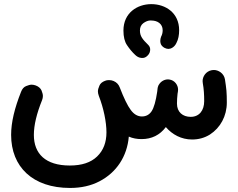

<svg xmlns="http://www.w3.org/2000/svg" viewBox="-20 -638 1171 944"><path d="M34.7 25.4C34.7 182.1 140.6 286.1 324.2 286.1C378.9 286.1 427.2 275.4 469.2 253.4C552.7 210 605 131.3 613.3 33.7C632.3 42 653.3 45.9 675.8 45.9C725.6 45.9 765.6 26.4 795.4 -13.2C826.7 23.4 871.6 47.9 924.3 47.9C957 47.9 986.3 39.6 1012.2 23.4C1063.5 -9.8 1095.2 -67.4 1095.2 -133.8C1095.2 -156.7 1094.7 -176.3 1093.3 -192.4C1091.8 -208 1089.4 -226.6 1085.9 -248.5C1080.6 -277.8 1053.7 -293.9 1031.7 -293.9C1028.3 -293.9 1024.9 -293.5 1021.5 -293C991.7 -287.6 976.1 -261.2 976.1 -239.3C976.1 -235.8 976.6 -232.4 977.1 -229C982.4 -199.2 983.9 -171.9 983.9 -140.6C983.9 -95.2 960 -63.5 917.5 -63.5C878.4 -63.5 850.1 -86.9 850.1 -128.4C850.1 -146 851.1 -159.2 853 -177.2L854.5 -186C854.5 -187.5 854.5 -188.5 855 -189.9C855.5 -192.4 855.5 -195.3 855.5 -197.8C855.5 -219.2 839.4 -243.7 812 -247.1C809.6 -247.6 807.6 -247.6 805.7 -247.6C788.6 -247.6 770.5 -238.3 760.7 -220.7H760.3L759.3 -218.8V-218.3L758.3 -216.3V-215.8C756.8 -212.4 755.4 -208.5 754.9 -204.1C753.9 -197.8 753.4 -191.9 752.9 -187C746.1 -140.6 736.8 -108.4 725.6 -91.3C714.4 -74.2 698.2 -65.4 677.7 -65.4C656.7 -65.4 638.2 -76.2 622.6 -97.7C606.9 -118.7 588.9 -155.8 568.4 -209C563 -223.1 553.2 -233.4 538.6 -239.7C531.7 -242.7 524.4 -244.1 517.1 -244.1H514.6C508.3 -244.1 502.4 -243.2 496.6 -240.7C482.4 -235.4 473.1 -227.5 468.8 -216.8C463.9 -205.6 461.4 -196.3 461.4 -189C461.4 -182.1 462.9 -175.3 465.3 -168.5L466.3 -165.5C489.3 -106.4 503.4 -38.1 503.4 12.7C503.4 62 488.3 101.6 457.5 131.3C426.8 161.1 382.3 175.8 323.2 175.8C203.6 175.8 146.5 117.7 146.5 25.4C146.5 -22.5 160.2 -79.6 187 -146C189.5 -152.3 190.9 -159.2 190.9 -166C190.9 -173.3 188.5 -182.6 184.1 -193.4C179.2 -204.1 169.9 -212.4 155.8 -217.8C148.9 -220.2 142.1 -221.7 135.7 -221.7C128.4 -221.7 119.1 -219.2 108.4 -214.8C97.2 -210.4 88.9 -200.7 83.5 -186.5C51.8 -106.4 34.7 -37.1 34.7 25.4ZM586.9 -487.8C586.9 -457 592.8 -433.1 604.5 -416C616.2 -398.4 629.4 -382.3 644.5 -368.2C660.6 -352.5 675.8 -353 680.2 -353C688.5 -353 696.3 -356 703.1 -362.3C718.8 -376 718.3 -391.1 718.3 -395C718.3 -403.3 715.3 -410.6 709 -417C681.2 -444.3 668 -460 668 -487.8C668 -503.9 673.8 -516.1 685.1 -524.4C707.5 -540.5 724.1 -537.1 724.6 -537.1C753.9 -537.1 779.8 -521 779.8 -489.3C779.8 -478 777.3 -467.3 772 -457.5C769.5 -450.7 768.1 -443.8 768.1 -437.5C768.1 -430.2 768.1 -415 787.6 -403.3C794.9 -399.4 801.8 -397.5 808.1 -397.5C818.4 -397.5 836.9 -404.3 847.2 -426.3C856.9 -444.3 860.8 -466.3 860.8 -489.3C860.8 -575.2 793.5 -617.7 724.1 -617.7C654.8 -617.7 586.9 -574.7 586.9 -487.8Z"/></svg>

Font: Mikhak SemiBold
Style: Regular
Weight: 600
Designer: Amin Abedi
Version: Version 3.2